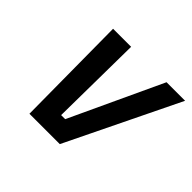

<svg xmlns="http://www.w3.org/2000/svg" viewBox="-123 -652 805 805"><g transform="rotate(45 279.0 -250.0)"><path d="M135 0H315L558 -500H448L257 -90H233L238 -500H131Z"/></g></svg>

Font: RazerF5 SemiBold
Style: Italic
Weight: 600
Foundry: Razer Inc.
Version: Version 2